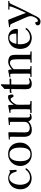

<svg xmlns="http://www.w3.org/2000/svg" viewBox="1716 -2466 954 4427"><g transform="rotate(-90 2193.5 -252.0)"><path d="M527 -126Q527 -124 526.5 -122Q526 -120 525 -118Q516 -104 496 -84Q476 -64 462 -53Q431 -31 386.5 -15.5Q342 0 302 0Q226 0 167.5 -33Q109 -66 76 -124.5Q43 -183 43 -259Q43 -333 73 -398Q103 -463 167 -503Q196 -521 231.5 -531Q267 -541 301 -541Q321 -541 340.5 -537Q360 -533 379 -525Q393 -520 413 -510Q433 -500 446 -500Q455 -500 463.5 -507.5Q472 -515 477 -515Q481 -515 483 -511Q485 -501 485 -490Q485 -479 485 -469Q487 -444 488.5 -420Q490 -396 491 -372Q491 -370 491 -367.5Q491 -365 491 -363Q491 -353 482.5 -348.5Q474 -344 466 -344Q457 -344 453 -352.5Q449 -361 447 -368Q439 -398 424.5 -431Q410 -464 386 -485Q373 -497 353.5 -506.5Q334 -516 315 -516Q269 -516 237 -491.5Q205 -467 185 -428.5Q165 -390 156 -347Q147 -304 147 -266Q147 -229 155.5 -189Q164 -149 183 -115Q202 -81 233 -59.5Q264 -38 309 -38Q353 -38 390.5 -51.5Q428 -65 460 -96Q470 -105 478 -116Q486 -127 496 -137Q502 -143 508 -143Q516 -143 521.5 -138.5Q527 -134 527 -126Z M1005 -266Q1005 -307 999 -350Q993 -393 976 -430Q959 -467 927.5 -489.5Q896 -512 844 -512Q796 -512 765.5 -488Q735 -464 719 -425.5Q703 -387 696.5 -344.5Q690 -302 690 -264Q690 -222 696.5 -180.5Q703 -139 720 -104Q737 -69 769 -48Q801 -27 852 -27Q902 -27 932.5 -49Q963 -71 978.5 -107Q994 -143 999.5 -185Q1005 -227 1005 -266ZM1119 -262Q1119 -186 1082.5 -126Q1046 -66 984.5 -31.5Q923 3 847 3Q772 3 712 -31.5Q652 -66 616.5 -126Q581 -186 581 -260Q581 -337 616 -401Q651 -465 712 -503.5Q773 -542 851 -542Q937 -542 996.5 -507Q1056 -472 1087.5 -409Q1119 -346 1119 -262Z M1784 -31Q1784 -18 1765.5 -11Q1747 -4 1725.5 -1.5Q1704 1 1694 1Q1660 1 1639.5 -23Q1619 -47 1608 -76Q1574 -36 1522 -16Q1470 4 1418 4Q1326 4 1289.5 -44Q1253 -92 1253 -179Q1253 -253 1253.5 -327.5Q1254 -402 1255 -477Q1255 -489 1250.5 -496.5Q1246 -504 1232 -504Q1224 -504 1216 -503Q1208 -502 1200 -502Q1196 -502 1191.5 -506Q1187 -510 1187 -513Q1187 -522 1191 -524Q1195 -526 1203 -527Q1213 -529 1223 -529Q1233 -529 1243 -530Q1261 -532 1278.5 -533Q1296 -534 1314 -535Q1322 -536 1330 -537Q1338 -538 1346 -538Q1351 -538 1355 -529.5Q1359 -521 1359 -516Q1359 -430 1357 -343.5Q1355 -257 1355 -171Q1355 -152 1356 -131Q1357 -110 1364 -92Q1375 -65 1403.5 -54Q1432 -43 1459 -43Q1488 -43 1518.5 -54.5Q1549 -66 1571 -88Q1593 -110 1596 -142Q1598 -161 1598 -180.5Q1598 -200 1598 -219V-480Q1598 -490 1591.5 -496Q1585 -502 1575 -502Q1565 -502 1555.5 -501Q1546 -500 1536 -500Q1521 -500 1521 -513Q1521 -520 1524.5 -522.5Q1528 -525 1534 -526Q1546 -528 1559 -528.5Q1572 -529 1585 -530Q1607 -532 1636 -536Q1665 -540 1685 -540Q1690 -540 1695.5 -534Q1701 -528 1700 -523Q1699 -416 1698 -308Q1697 -200 1697 -92Q1697 -70 1707 -54Q1717 -38 1742 -38Q1750 -38 1758 -40.5Q1766 -43 1774 -43Q1784 -43 1784 -31Z M2228 -448Q2228 -434 2219 -426Q2210 -418 2196 -418Q2178 -418 2170.5 -428Q2163 -438 2158.5 -451Q2154 -464 2146.5 -474Q2139 -484 2120 -484Q2101 -484 2079.5 -467Q2058 -450 2039 -425Q2020 -400 2007.5 -375Q1995 -350 1994 -334Q1993 -313 1993 -291.5Q1993 -270 1993 -249Q1993 -201 1993.5 -152.5Q1994 -104 1994 -56Q1994 -43 2006 -36.5Q2018 -30 2029 -30Q2039 -30 2048 -31Q2057 -32 2067 -32Q2072 -32 2076 -27Q2080 -22 2080 -18Q2080 -12 2075.5 -5.5Q2071 1 2065 1Q2033 1 2001 -0.5Q1969 -2 1937 -2Q1906 -2 1875 -1Q1844 0 1812 0Q1807 0 1803.5 -6Q1800 -12 1800 -16Q1800 -29 1810 -31Q1821 -33 1834 -32Q1847 -31 1858 -31Q1886 -31 1887 -57Q1890 -103 1890 -149Q1890 -195 1890 -241V-315Q1890 -350 1889.5 -385Q1889 -420 1886 -455Q1885 -472 1877 -480.5Q1869 -489 1851 -489Q1843 -489 1835 -487Q1827 -485 1819 -485Q1803 -485 1803 -499Q1803 -508 1812 -511Q1822 -515 1833.5 -516Q1845 -517 1855 -519Q1895 -525 1932 -534Q1935 -534 1949 -537.5Q1963 -541 1964 -541Q1978 -541 1985 -529Q1987 -526 1988 -510Q1989 -494 1989 -473.5Q1989 -453 1989 -435.5Q1989 -418 1989 -412Q2011 -446 2038.5 -476Q2066 -506 2100.5 -525Q2135 -544 2178 -544Q2206 -544 2213.5 -529.5Q2221 -515 2224 -492Q2226 -482 2227 -470.5Q2228 -459 2228 -448Z M2603 -52Q2603 -40 2589 -30Q2575 -20 2555 -12.5Q2535 -5 2516.5 -1Q2498 3 2488 3Q2436 3 2406 -9.5Q2376 -22 2363.5 -52.5Q2351 -83 2351 -135Q2351 -218 2352 -302Q2353 -386 2354 -470H2310Q2306 -470 2302.5 -470Q2299 -470 2294 -469Q2288 -469 2282.5 -466Q2277 -463 2271 -463Q2268 -463 2264.5 -465.5Q2261 -468 2261 -471Q2261 -475 2267.5 -488.5Q2274 -502 2276 -506Q2279 -505 2287 -505H2356L2357 -631Q2381 -645 2400 -665Q2419 -685 2438 -704Q2445 -709 2451 -709Q2455 -709 2460.5 -707Q2466 -705 2465 -700L2460 -506Q2489 -507 2518.5 -508Q2548 -509 2577 -509Q2596 -509 2596 -491Q2596 -470 2575 -470H2460Q2459 -402 2458.5 -334Q2458 -266 2458 -198Q2458 -171 2458 -143.5Q2458 -116 2459 -89Q2460 -67 2477.5 -56Q2495 -45 2516 -45Q2535 -45 2558.5 -54Q2582 -63 2591 -63Q2603 -63 2603 -52Z M3224 -14Q3224 -5 3218 -2Q3212 1 3204 1Q3173 1 3141 0Q3109 -1 3077 -1Q3052 -1 3025.5 0Q2999 1 2973 1Q2969 1 2965 -4Q2961 -9 2961 -13Q2961 -26 2971 -28Q2982 -30 2992.5 -29Q3003 -28 3013 -28Q3039 -28 3040 -54Q3042 -77 3041.5 -100Q3041 -123 3041 -145V-269Q3041 -290 3040.5 -325.5Q3040 -361 3038 -395.5Q3036 -430 3030 -448Q3013 -499 2962 -499Q2932 -499 2912.5 -490.5Q2893 -482 2868 -465Q2853 -454 2838.5 -441Q2824 -428 2812 -413Q2812 -323 2812 -233.5Q2812 -144 2812 -55Q2812 -42 2823 -35.5Q2834 -29 2845 -29Q2853 -29 2860.5 -30Q2868 -31 2875 -31Q2879 -31 2883 -26Q2887 -21 2887 -17Q2887 -10 2881.5 -5.5Q2876 -1 2870 -1Q2839 -1 2808 -2Q2777 -3 2746 -3Q2721 -3 2696 -2Q2671 -1 2646 -1Q2640 -1 2636 -5.5Q2632 -10 2632 -15Q2632 -26 2642 -28.5Q2652 -31 2664 -30Q2676 -29 2683 -29Q2707 -29 2709 -55Q2710 -69 2710 -83Q2710 -97 2710 -110Q2710 -196 2709.5 -283Q2709 -370 2708 -457Q2708 -468 2704 -482Q2700 -496 2686 -496Q2673 -496 2661 -492Q2649 -488 2636 -488Q2623 -488 2623 -500Q2623 -507 2625 -509Q2627 -511 2634 -512Q2652 -517 2671 -519.5Q2690 -522 2709 -526Q2726 -530 2743 -534.5Q2760 -539 2777 -539Q2789 -539 2794 -532Q2799 -525 2801.5 -510Q2804 -495 2805.5 -480Q2807 -465 2807 -456Q2840 -487 2885 -513.5Q2930 -540 2976 -540Q3011 -540 3046 -532Q3081 -524 3106.5 -502.5Q3132 -481 3138 -440Q3140 -423 3142 -404.5Q3144 -386 3144 -369Q3144 -291 3144 -213Q3144 -135 3144 -57Q3144 -40 3153 -34Q3162 -28 3178 -28Q3186 -28 3193.5 -29Q3201 -30 3209 -30Q3215 -30 3219.5 -24.5Q3224 -19 3224 -14Z M3633 -354Q3633 -382 3630.5 -410Q3628 -438 3618.5 -461.5Q3609 -485 3589 -499.5Q3569 -514 3533 -514Q3488 -514 3460.5 -489Q3433 -464 3418 -426.5Q3403 -389 3396 -352Q3418 -351 3440.5 -350.5Q3463 -350 3485 -350Q3522 -350 3559 -351.5Q3596 -353 3633 -354ZM3761 -122Q3761 -119 3759 -115Q3754 -106 3741 -92.5Q3728 -79 3713.5 -67Q3699 -55 3690 -48Q3656 -24 3615 -10.5Q3574 3 3532 3Q3497 3 3456.5 -8.5Q3416 -20 3386 -39Q3330 -76 3304.5 -135.5Q3279 -195 3279 -260Q3279 -334 3308 -398Q3337 -462 3401 -502Q3430 -520 3467 -531Q3504 -542 3538 -542Q3598 -542 3643.5 -518Q3689 -494 3715 -449.5Q3741 -405 3741 -344Q3741 -325 3731.5 -320.5Q3722 -316 3705 -316Q3685 -316 3665 -317Q3645 -318 3625 -319Q3598 -320 3571.5 -320.5Q3545 -321 3519 -321Q3487 -321 3454.5 -321Q3422 -321 3390 -320Q3389 -304 3388 -289Q3387 -274 3387 -258Q3387 -223 3395 -184.5Q3403 -146 3420.5 -113Q3438 -80 3467 -59Q3496 -38 3539 -38Q3583 -38 3622 -51Q3661 -64 3694 -93Q3704 -102 3711.5 -112Q3719 -122 3727 -132Q3733 -140 3743 -140Q3750 -140 3755.5 -134.5Q3761 -129 3761 -122Z M4387 -528Q4387 -515 4379.5 -513.5Q4372 -512 4362 -512Q4346 -512 4338 -506Q4330 -500 4322 -486Q4307 -455 4293 -424Q4279 -393 4265 -362Q4234 -298 4203.5 -233.5Q4173 -169 4140 -106Q4119 -66 4099 -26Q4079 14 4058 54Q4048 76 4036.5 98.5Q4025 121 4012 141Q3994 169 3970.5 187Q3947 205 3912 205Q3892 205 3871.5 199Q3851 193 3837 178.5Q3823 164 3823 139Q3823 117 3839.5 101Q3856 85 3878 85Q3893 85 3903 90Q3900 102 3900 115Q3900 128 3909.5 135.5Q3919 143 3930 143Q3953 143 3970.5 125.5Q3988 108 4001 84.5Q4014 61 4021 43Q4029 23 4032.5 10.5Q4036 -2 4036 -24Q4036 -30 4034 -42Q4032 -54 4029 -67Q4026 -80 4024 -85Q4005 -135 3982.5 -184.5Q3960 -234 3938 -283Q3920 -327 3901 -370Q3882 -413 3862 -456Q3859 -461 3856.5 -466Q3854 -471 3851 -476Q3839 -494 3824.5 -495.5Q3810 -497 3792 -497Q3779 -497 3779 -510Q3779 -518 3789 -520Q3791 -521 3812.5 -524Q3834 -527 3861.5 -530.5Q3889 -534 3911 -537Q3933 -540 3935 -540Q3945 -540 3950 -536Q3953 -533 3964.5 -505.5Q3976 -478 3992.5 -436.5Q4009 -395 4027.5 -347.5Q4046 -300 4063 -255.5Q4080 -211 4092.5 -177.5Q4105 -144 4110 -131Q4116 -142 4129 -170.5Q4142 -199 4159 -237Q4176 -275 4194 -316.5Q4212 -358 4227 -395.5Q4242 -433 4251 -460.5Q4260 -488 4260 -497Q4260 -511 4249 -511.5Q4238 -512 4228 -512Q4221 -512 4213.5 -511.5Q4206 -511 4198 -511Q4193 -511 4188.5 -515Q4184 -519 4184 -524Q4184 -529 4187 -534Q4190 -539 4196 -539Q4219 -539 4241.5 -538.5Q4264 -538 4286 -538Q4309 -538 4331 -539Q4353 -540 4375 -540Q4387 -540 4387 -528Z"/></g></svg>

Font: Kaisei Tokumin Medium
Style: Regular
Weight: 500
Designer: Font-Kai,
Foundry: KAZUO KANAI
Version: Version 5.003